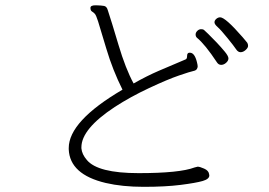

<svg xmlns="http://www.w3.org/2000/svg" viewBox="-20 -730 1040 743"><path d="M397 -691Q411 -649 438.5 -556.5Q466 -464 497 -407Q548 -436 594.5 -456Q641 -476 698 -500Q704 -502 704 -513.5Q704 -525 712 -526H715Q733 -526 742 -490Q745 -478 745 -473Q745 -468 741.5 -462.5Q738 -457 727.5 -455Q717 -453 673 -438Q629 -423 556.5 -389Q484 -355 424 -316Q295 -231 295 -160V-156Q297 -133 316 -111Q358 -60 516.5 -60Q675 -60 733 -82L745 -85Q753 -85 770 -77.5Q787 -70 789 -57L790 -51Q790 -37 764 -29.5Q738 -22 679 -14.5Q620 -7 536.5 -7Q453 -7 389 -22Q250 -55 246 -152V-157Q246 -261 454 -383Q416 -459 391.5 -541.5Q367 -624 359.5 -647.5Q352 -671 347 -676.5Q342 -682 336 -685.5Q330 -689 330 -699.5Q330 -710 351.5 -709.5Q373 -709 383 -707Q393 -705 397 -691ZM832 -663Q852 -663 919 -586Q933 -570 936.5 -565Q940 -560 940 -552.5Q940 -545 930.5 -536.5Q921 -528 911 -528Q901 -528 893.5 -539.5Q886 -551 860.5 -582.5Q835 -614 822.5 -625Q810 -636 810 -643.5Q810 -651 817 -657Q824 -663 832 -663ZM836 -479Q826 -479 820 -488Q773 -559 742 -584Q737 -589 737 -596.5Q737 -604 743.5 -610.5Q750 -617 758 -617Q766 -617 769 -614.5Q772 -612 786 -598.5Q800 -585 818 -566Q836 -547 850 -530Q864 -513 864 -504Q864 -495 855 -487Q846 -479 836 -479Z"/></svg>

Font: LXGW WenKai Light
Style: Regular
Weight: 300
Designer: LXGW / Fontworks Inc.
Foundry: LXGW / Fontworks Inc.
Version: Version 1.501; October 10, 2024